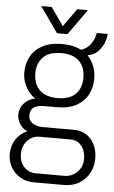

<svg xmlns="http://www.w3.org/2000/svg" viewBox="-60 -763 587 987"><g transform="rotate(5 233.0 -270.0)"><path d="M152 183Q114 183 83.5 165.5Q53 148 35 117.5Q17 87 17 49Q17 5 39 -27.5Q61 -60 97 -76Q70 -87 56.5 -110Q43 -133 43 -157Q43 -190 65 -214.5Q87 -239 122 -247Q90 -269 72.5 -303Q55 -337 55 -375Q55 -420 74.5 -457Q94 -494 134 -516Q174 -538 236 -538Q266 -538 291 -532.5Q316 -527 336 -517Q366 -527 384 -551Q402 -575 409 -610H465Q463 -583 451.5 -557.5Q440 -532 420 -514Q400 -496 371 -492Q394 -467 405 -437.5Q416 -408 416 -375Q416 -330 397 -293Q378 -256 338 -234Q298 -212 236 -212H167Q138 -212 119 -199.5Q100 -187 100 -158Q100 -132 121.5 -118Q143 -104 174 -104H334Q391 -104 424 -64.5Q457 -25 457 34Q457 75 438.5 109Q420 143 387 163Q354 183 309 183ZM161 136H306Q333 136 354.5 123Q376 110 388 88.5Q400 67 400 42Q400 0 378.5 -26.5Q357 -53 323 -53H161Q124 -53 99 -25Q74 3 74 42Q74 85 98.5 110.5Q123 136 161 136ZM236 -259Q298 -259 329 -290Q360 -321 360 -375Q360 -429 329 -460Q298 -491 236 -491Q174 -491 143 -460Q112 -429 112 -375Q112 -341 125.5 -314.5Q139 -288 167 -273.5Q195 -259 236 -259ZM112 -723H166L247 -608H216L298 -723H353L259 -591H205Z"/></g></svg>

Font: Archivo SemiCondensed ExtraLight
Style: Regular
Weight: 250
Width: 4
Designer: Hector Gatti
Foundry: Omnibus-Type
Version: Version 2.001